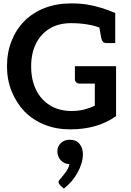

<svg xmlns="http://www.w3.org/2000/svg" viewBox="-20 -752 772 1128"><path d="M391 8Q311 8 243 -19Q175 -46 125 -96Q77 -146 49 -214Q21 -282 21 -363Q21 -443 48 -511.5Q75 -580 124 -629Q173 -678 242.5 -705Q312 -732 399 -732Q451 -732 493.5 -725Q536 -718 576 -705.5Q616 -693 657 -676V-587L581 -583Q544 -600 496.5 -608Q449 -616 398 -616Q324 -616 271.5 -584Q219 -552 191 -495Q163 -438 163 -362Q163 -283 192 -224Q221 -165 274.5 -132.5Q328 -100 400 -100Q441 -100 474.5 -108.5Q508 -117 537 -131V-261H448Q435 -261 427.5 -268.5Q420 -276 420 -287V-363H662V-70Q608 -31 540.5 -11.5Q473 8 391 8ZM560 -610 657 -587V-499H606Q592 -499 585 -506.5Q578 -514 575 -528ZM355 356 333 336Q329 331 326.5 327Q324 323 324 317Q324 308 334 300Q345 287 364 262.5Q383 238 388 212Q388 212 386.5 212Q385 212 384 212Q355 210 336 188.5Q317 167 317 136Q317 108 337.5 88.5Q358 69 390 69Q428 69 447.5 93.5Q467 118 467 154Q467 204 436.5 260.5Q406 317 355 356Z"/></svg>

Font: Aleo
Style: Bold
Weight: 700
Designer: Alessio Laiso
Foundry: Alessio Laiso
Version: Version 2.001;gftools[0.9.29]